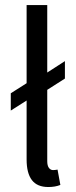

<svg xmlns="http://www.w3.org/2000/svg" viewBox="-20 -732 301 764"><path d="M168 -90.8Q168 -72.8 174.6 -64Q181.2 -55.2 190.9 -55.2Q199.2 -55.2 209 -57.1L220.2 3.9Q199.7 12.2 172.4 12.2Q127.9 12.2 106.9 -15.4Q85.9 -43 85.9 -97.2V-332L22.9 -292V-360.8L85.9 -400.9V-711.9H168V-443.4L238.3 -488.8V-419.4L168 -374.5Z"/></svg>

Font: Varta
Style: Regular
Weight: 400
Designer: Joana Correia, Viktoriya Grabowska, Eben Sorkin
Foundry: Sorkin Type
Version: Version 1.002; ttfautohint (v1.3) -l 8 -r 24 -G 200 -x 12 -H